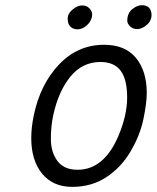

<svg xmlns="http://www.w3.org/2000/svg" viewBox="-20 -707 605 741"><path d="M110.4 -262.2Q135.7 -382.3 208 -458.3Q280.3 -534.2 381.8 -534.2Q462.9 -534.2 504.6 -483.6Q546.4 -433.1 546.4 -348.1Q546.4 -308.6 533.2 -246.1Q520 -183.6 483.6 -122.1Q447.3 -60.5 390.4 -23.2Q333.5 14.2 258.8 14.2Q184.1 14.2 142.3 -37.1Q100.6 -88.4 100.6 -174.3Q100.6 -214.8 110.4 -262.2ZM185.5 -262.2Q176.3 -220.2 176.3 -170.4Q176.3 -120.6 201.4 -86.2Q226.6 -51.8 279.3 -51.8Q380.9 -51.8 436.5 -181.2Q470.7 -261.7 470.7 -331.1Q470.7 -400.4 445.6 -434.1Q420.4 -467.8 367.7 -467.8Q297.4 -467.8 251.2 -410.6Q205.1 -353.5 185.5 -262.2ZM324.2 -675.8Q339.4 -660.6 334.5 -640.9Q329.6 -621.1 313 -607.4Q296.4 -593.8 279.3 -593.8Q262.2 -593.8 251.7 -604.2Q241.2 -614.7 241.2 -634.8Q241.2 -654.8 260.3 -670.4Q279.3 -686 296.6 -686Q314 -686 324.2 -675.8ZM471.2 -627Q471.2 -655.8 490.2 -671.4Q509.3 -687 526.9 -687Q563 -687 564.9 -650.4Q564.9 -626 545.9 -610.4Q526.9 -594.7 509.8 -594.7Q492.7 -594.7 481.9 -605.5Q471.2 -616.2 471.2 -627Z"/></svg>

Font: Tuffy
Style: Italic
Weight: 400
Italic angle: -12°
Designer: Thatcher Ulrich, Karoly Barta and Michael Everson
Version: Version 001.271